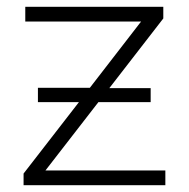

<svg xmlns="http://www.w3.org/2000/svg" viewBox="-20 -542 553 562"><path d="M464 -43V0H49V-34L211 -243H91V-285H243L393 -479H54V-522H458V-488L300 -284H421V-243H268L113 -43Z"/></svg>

Font: Montserrat Alternates Light
Style: Regular
Weight: 300
Designer: Julieta Ulanovsky
Foundry: Julieta Ulanovsky
Version: Version 7.200